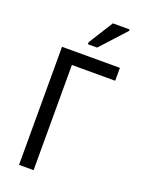

<svg xmlns="http://www.w3.org/2000/svg" viewBox="-172 -1014 806 1091"><g transform="rotate(20 231.0 -469.0)"><path d="M88 0V-714H438V-636H176V0ZM221 -778V-790L314 -938H415V-929L277 -778Z"/></g></svg>

Font: Noto Sans SemiCondensed
Style: Regular
Weight: 400
Width: 4
Designer: Monotype Design Team
Foundry: Monotype Imaging Inc.
Version: Version 2.013; ttfautohint (v1.8.4.7-5d5b)